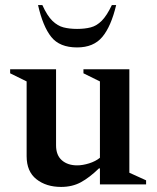

<svg xmlns="http://www.w3.org/2000/svg" viewBox="-20 -727 618 757"><path d="M221 10Q162 10 123.5 -20.5Q85 -51 85 -111V-406L20 -438V-454H201V-154Q201 -115 224 -95Q247 -75 284 -75Q306 -75 331.5 -83Q357 -91 374 -105V-406L309 -438V-454H490V-46L556 -16V0H374V-63H370Q333 -27 299 -8.5Q265 10 221 10ZM284 -540Q215 -540 182 -581.5Q149 -623 130 -707H147Q166 -665 186.5 -645Q207 -625 230.5 -619Q254 -613 284 -613Q314 -613 337.5 -619Q361 -625 381 -645Q401 -665 421 -707H438Q418 -623 383.5 -581.5Q349 -540 284 -540Z"/></svg>

Font: Spectral SemiBold
Style: Regular
Weight: 600
Designer: Jean-Baptiste Levee
Foundry: Production Type
Version: Version 2.001